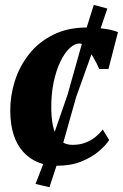

<svg xmlns="http://www.w3.org/2000/svg" viewBox="-20 -668 503 786"><path d="M213 10.5Q126.5 10.5 74.8 -46.5Q23 -103.5 22 -213.5Q21.5 -275 40.5 -335.5Q59.5 -396 98.5 -445.8Q137.5 -495.5 197.2 -525.5Q257 -555.5 337 -555.5Q366.5 -555.5 402.5 -551Q438.5 -546.5 463 -536.5L424 -385.5H386.5Q375 -411 361 -435Q347 -459 332.5 -474.5Q318 -490 305.5 -490Q285.5 -490 264.8 -470.5Q244 -451 226.8 -415Q209.5 -379 199.2 -329.5Q189 -280 190 -220Q191 -167 201.5 -135.2Q212 -103.5 230.8 -89.2Q249.5 -75 277 -75Q306.5 -75 329.8 -84Q353 -93 370.5 -107.2Q388 -121.5 400.5 -138L427 -94.5Q413 -73 384.2 -48.5Q355.5 -24 312.8 -6.8Q270 10.5 213 10.5ZM182.5 98.5 125.5 85 168.5 -26.5 256.5 -280 326.5 -529 364 -648 419.5 -633 381 -520 291.5 -270 219.5 -14.5Z"/></svg>

Font: Merriweather 48pt Black
Style: Italic
Weight: 900
Italic angle: -7.8°
Version: Version 2.101